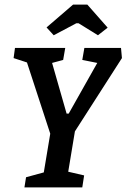

<svg xmlns="http://www.w3.org/2000/svg" viewBox="-20 -813 549 833"><path d="M276 -68 345 -52 337 0H86L93 -44L170 -65L198 -233L97 -542L39 -561L45 -605H263L254 -553L206 -540L269 -320H278L402 -540L337 -553L346 -605H505L509 -561L305 -243ZM182 -694 297 -793H359L447 -693L405 -660L321 -712H311L213 -660Z"/></svg>

Font: Grenze Medium
Style: Italic
Weight: 500
Italic angle: -10°
Designer: Renata Polastri
Foundry: Omnibus-Type
Version: Version 1.002; ttfautohint (v1.8)